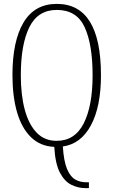

<svg xmlns="http://www.w3.org/2000/svg" viewBox="-20 -745 584 987"><path d="M418 222Q382 222 347 205Q312 188 288 142.5Q264 97 259 10Q187 7 139 -40Q91 -87 67.5 -168.5Q44 -250 44 -359Q44 -534 101 -629.5Q158 -725 272 -725Q499 -725 499 -358Q499 -197 447.5 -101Q396 -5 303 8Q308 85 325 124.5Q342 164 367 178Q392 192 424 192H437V222ZM271 -21Q365 -21 410.5 -111Q456 -201 456 -358Q456 -517 415 -605.5Q374 -694 272 -694Q175 -694 131 -605.5Q87 -517 87 -358Q87 -256 107.5 -180.5Q128 -105 168.5 -63Q209 -21 271 -21Z"/></svg>

Font: Noto Serif Ethiopic ExtraCondensed ExtraLight
Style: Regular
Weight: 200
Width: 2
Designer: Monotype Design Team
Foundry: Monotype Imaging Inc.
Version: Version 2.102; ttfautohint (v1.8.4.7-5d5b)